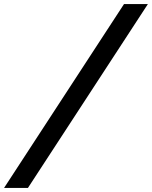

<svg xmlns="http://www.w3.org/2000/svg" viewBox="-109 -720 751 949"><path d="M-89 209 504 -700H622L29 209Z"/></svg>

Font: Red Hat Mono Medium
Style: Italic
Weight: 500
Italic angle: -12°
Monospace: yes
Designer: Pentagram, MCKL
Foundry: Pentagram, MCKL
Version: Version 1.023; ttfautohint (v1.8.3)